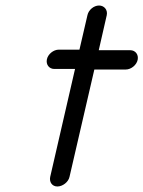

<svg xmlns="http://www.w3.org/2000/svg" viewBox="-20 -649 520 696"><path d="M297 -594 268 -469H193C174 -469 154 -453 150 -434C146 -415 158 -399 177 -399H252L162 -8C158 11 169 27 188 27C207 27 228 11 232 -8L322 -397H436C455 -397 475 -413 479 -432C483 -451 471 -467 452 -467H338L367 -594C371 -613 358 -629 339 -629C320 -629 301 -613 297 -594Z"/></svg>

Font: Electronic
Style: BdIt
Weight: 700
Version: Version 1.011